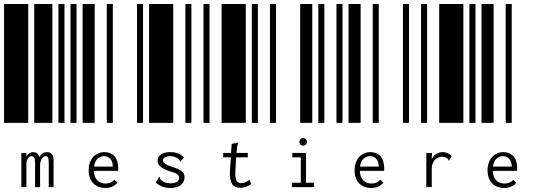

<svg xmlns="http://www.w3.org/2000/svg" viewBox="-20 -610 2680 953"><path d="M0 0V-590H120V0ZM150 0V-590H240V0ZM270 0V-590H300V0ZM86 149H111V166Q117 157 126 151Q135 145 145 145Q156 145 165 152Q173 159 175 170Q180 159 191 152Q201 145 214 145Q230 145 239 157Q247 169 246 189V319H222V199Q222 177 218 171Q214 165 206 165Q199 165 193 171Q187 177 183 187Q179 197 179 207V319H154V201Q154 180 150 173Q146 165 135 165Q130 165 124 170Q118 175 114 185Q111 194 111 206V319H86Z M330 0V-590H360V0ZM390 0V-590H450V0ZM510 0V-590H540V0ZM503 323Q465 323 443 300Q420 277 420 235Q420 207 431 186Q441 166 459 156Q476 145 498 145Q529 145 548 165Q567 186 567 226Q567 230 567 238H446Q447 269 463 285Q479 301 504 301Q531 301 548 282L563 297Q541 323 503 323ZM540 217Q540 193 528 179Q516 165 496 165Q478 165 464 178Q450 191 447 217Z M660 0V-590H690V0ZM720 0V-590H840V0ZM900 0V-590H930V0ZM825 323Q782 323 753 296L768 271L770 267L773 269Q773 270 773 272Q774 275 775 277Q777 280 779 283Q788 291 799 296Q810 300 826 300Q846 300 858 293Q869 286 869 273Q869 262 860 255Q851 248 826 241Q762 222 762 188Q762 168 779 157Q795 145 825 145Q848 145 864 152Q880 158 893 172L877 190L875 193L873 191Q873 187 871 185Q870 182 866 179Q857 172 847 169Q836 165 826 165Q810 165 799 171Q789 176 789 186Q789 196 800 203Q810 211 837 219Q869 229 882 240Q896 251 896 270Q896 293 878 308Q860 323 825 323Z M990 0V-590H1020V0ZM1080 0V-590H1200V0ZM1230 0V-590H1260V0ZM1227 303Q1203 322 1173 322Q1145 322 1133 305Q1121 287 1121 249Q1121 242 1122 227L1126 171H1088V149H1127L1130 104L1159 99H1163V101Q1161 104 1160 107Q1158 110 1158 115L1154 149H1210V171H1152L1149 229Q1148 244 1148 248Q1148 278 1155 289Q1162 299 1177 299Q1188 299 1198 295Q1207 291 1219 282Z M1320 0V-590H1350V0ZM1470 0V-590H1530V0ZM1560 0V-590H1590V0ZM1429 297H1473V171H1431V149H1499V297H1539V319H1429ZM1485 113Q1477 113 1471 108Q1466 102 1466 94Q1466 86 1471 81Q1476 75 1485 75Q1492 75 1498 81Q1504 87 1504 94Q1504 102 1498 108Q1492 113 1485 113Z M1650 0V-590H1680V0ZM1710 0V-590H1770V0ZM1830 0V-590H1860V0ZM1823 323Q1785 323 1763 300Q1740 277 1740 235Q1740 207 1751 186Q1761 166 1779 156Q1796 145 1818 145Q1849 145 1868 165Q1887 186 1887 226Q1887 230 1887 238H1766Q1767 269 1783 285Q1799 301 1824 301Q1851 301 1868 282L1883 297Q1861 323 1823 323ZM1860 217Q1860 193 1848 179Q1836 165 1816 165Q1798 165 1784 178Q1770 191 1767 217Z M1980 0V-590H2010V0ZM2070 0V-590H2100V0ZM2160 0V-590H2280V0ZM2177 145Q2204 145 2222 164L2210 184L2209 188L2206 186Q2205 182 2204 180Q2202 177 2197 174Q2188 168 2175 168Q2162 168 2150 175Q2138 181 2131 195Q2123 209 2123 229V319H2096V149H2124L2123 180Q2130 164 2145 154Q2160 145 2177 145Z M2310 0V-590H2340V0ZM2370 0V-590H2430V0ZM2490 0V-590H2520V0ZM2483 323Q2445 323 2423 300Q2400 277 2400 235Q2400 207 2411 186Q2421 166 2439 156Q2456 145 2478 145Q2509 145 2528 165Q2547 186 2547 226Q2547 230 2547 238H2426Q2427 269 2443 285Q2459 301 2484 301Q2511 301 2528 282L2543 297Q2521 323 2483 323ZM2520 217Q2520 193 2508 179Q2496 165 2476 165Q2458 165 2444 178Q2430 191 2427 217Z"/></svg>

Font: Libre Barcode 128 Text
Style: Regular
Weight: 400
Version: Version 1.005; ttfautohint (v1.8.3)